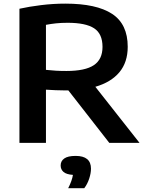

<svg xmlns="http://www.w3.org/2000/svg" viewBox="-20 -768 791 1032"><path d="M84.5 0V-721Q136 -732.5 201 -740.5Q266 -748.5 331.5 -748.5Q498.5 -748.5 582.5 -693.5Q666.5 -638.5 666.5 -516.5Q666.5 -433.5 621.8 -379.8Q577 -326 492.5 -301.5L730 0H567.5L347.5 -282Q339.5 -282 331 -282Q303 -282 278.5 -283.2Q254 -284.5 227 -286V0ZM337 -386.5Q438 -386.5 484.5 -417.8Q531 -449 531 -516Q531 -586.5 485.8 -616Q440.5 -645.5 343.5 -645.5Q308.5 -645.5 280.8 -642.5Q253 -639.5 227 -634.5V-392.5Q255.5 -389.5 280.2 -388Q305 -386.5 337 -386.5ZM346.5 243.5Q367.5 202.5 372 172Q336.5 169.5 321.2 156Q306 142.5 306 121.5Q306 97.5 325.5 83.8Q345 70 386.5 70Q469 70 469 138.5Q469 163 459.5 192Q450 221 433 243.5Z"/></svg>

Font: Encode Sans Expanded Expanded SemiBold
Style: Regular
Weight: 600
Width: 7
Designer: Multiple Designers
Foundry: Impallari Type
Version: Version 3.000; ttfautohint (v1.8.3) -l 8 -r 50 -G 200 -x 14 